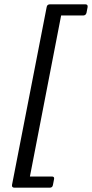

<svg xmlns="http://www.w3.org/2000/svg" viewBox="-20 -758 427 892"><path d="M221 62Q234 62 231 75L226 101Q224 114 211 114H47.8Q33.8 114 35.8 101L196.8 -725Q198.8 -738 212.8 -738H376Q389 -738 387 -725L382 -699Q379 -686 366 -686H264L119 62Z"/></svg>

Font: Young Serif Light
Style: Italic
Weight: 300
Italic angle: -10.979°
Designer: Bastien Sozeau
Foundry: NBR — Bastien Sozeau
Version: Version 5.001